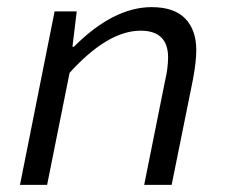

<svg xmlns="http://www.w3.org/2000/svg" viewBox="-20 -518 640 538"><path d="M36 0 133 -486H195L183 -387H187Q298 -498 405 -498Q468 -498 499 -466Q530 -434 530 -377Q530 -346 521 -297L461 0H384L442 -289Q451 -327 451 -357Q451 -432 374 -432Q282 -432 175 -314L112 0Z"/></svg>

Font: TypoPRO Source Code Pro
Style: Italic
Weight: 400
Italic angle: -11°
Monospace: yes
Designer: Paul D. Hunt, Teo Tuominen
Foundry: Adobe Systems Incorporated
Version: Version 1.030;PS 1.0;hotconv 1.0.84;makeotf.lib2.5.63406